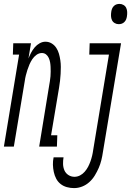

<svg xmlns="http://www.w3.org/2000/svg" viewBox="-53 -752 673 985"><path d="M-33 0 45 -472H13L15 -530H106L93 -452Q99 -467 106.5 -481.5Q114 -496 125 -509Q136 -522 150.5 -530Q165 -538 180 -538Q198 -538 212.5 -529Q227 -520 236 -506Q245 -492 249.5 -476Q254 -460 256.5 -443Q259 -426 259 -408.5Q259 -391 258 -373Q257 -355 255 -337.5Q253 -320 250 -302L209 -58H241L239 0H148L199 -312Q201 -324 203 -336Q205 -348 206 -360.5Q207 -373 207 -385Q207 -397 206.5 -409Q206 -421 204 -432.5Q202 -444 197 -455Q192 -466 183 -473Q174 -480 162 -480Q147 -480 134 -470.5Q121 -461 112.5 -448Q104 -435 98 -421Q92 -407 87.5 -393Q83 -379 79.5 -365Q76 -351 74 -336L18 0ZM556 -628Q545 -628 535.5 -633.5Q526 -639 521.5 -648.5Q517 -658 516.5 -669.5Q516 -681 518 -693Q519 -700 522 -707.5Q525 -715 531 -721Q537 -727 544.5 -729.5Q552 -732 560 -732Q571 -732 580.5 -726.5Q590 -721 594.5 -711.5Q599 -702 599.5 -690.5Q600 -679 598 -667Q597 -660 594 -652.5Q591 -645 585 -639Q579 -633 571.5 -630.5Q564 -628 556 -628ZM327 213Q308 213 290 208Q272 203 258 192Q244 181 235.5 165Q227 149 223 130.5Q219 112 218.5 93Q218 74 222 55H273Q270 72 270.5 89.5Q271 107 277.5 122Q284 137 298 146Q312 155 329 155Q344 155 357.5 148Q371 141 381.5 129Q392 117 399 103.5Q406 90 411 76Q416 62 419.5 47.5Q423 33 425 18L506 -472H405L407 -530H568L475 28Q472 49 467 69.5Q462 90 453.5 109.5Q445 129 433.5 148Q422 167 405.5 182Q389 197 368.5 205Q348 213 327 213Z"/></svg>

Font: Iosevka Curly Slab LtEx
Style: Italic
Weight: 300
Width: 7
Italic angle: -9°
Monospace: yes
Designer: Belleve Invis
Foundry: Belleve Invis
Version: Version 11.1.0; ttfautohint (v1.8.3)